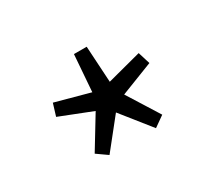

<svg xmlns="http://www.w3.org/2000/svg" viewBox="-69 -908 581 524"><g transform="rotate(-30 221.0 -645.5)"><path d="M148.4 -502 115.2 -525.4 175.8 -625 74.2 -665 85.9 -703.1 193.4 -673.8 202.1 -789.1H242.2L249 -674.8L356.4 -703.1L368.2 -665L265.6 -625L328.1 -525.4L294.9 -502L221.7 -593.8Z"/></g></svg>

Font: Taipei Sans TC Beta Light
Style: Regular
Weight: 300
Designer: JT Foundry
Foundry: JT Foundry
Version: Version 1.000